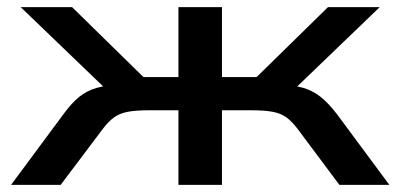

<svg xmlns="http://www.w3.org/2000/svg" viewBox="-20 -518 1121 538"><path d="M11 0 157 -197Q181 -230 202.5 -247Q224 -264 250 -271.5Q276 -279 314 -281L298 -248L38 -498H182L382 -302H480V-498H602V-302H699L899 -498H1044L784 -248L767 -281Q804 -279 829 -272Q854 -265 876.5 -248Q899 -231 925 -197L1071 0H931L813 -158Q796 -180 780.5 -190.5Q765 -201 742.5 -205Q720 -209 684 -209H602V0H480V-209H398Q362 -209 339.5 -205Q317 -201 301 -190Q285 -179 269 -158L150 0Z"/></svg>

Font: Nunito Sans 7pt Expanded SemiBold
Style: Regular
Weight: 600
Width: 7
Designer: Vernon Adams
Foundry: Vernon Adams
Version: Version 3.101;gftools[0.9.27]